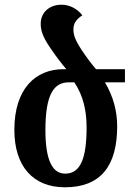

<svg xmlns="http://www.w3.org/2000/svg" viewBox="-20 -786 565 816"><path d="M256 10C408 10 478 -81 478 -249C478 -313 462 -375 426 -436H511V-492H388C370 -513 348 -542 328 -572C299 -616 292 -638 292 -661C292 -684 302 -703 330 -721C308 -749 276 -766 241 -766C191 -766 153 -734 153 -685C153 -659 160 -631 194 -582C219 -545 242 -515 262 -492H250C131 -492 41 -409 41 -234C41 -81 119 10 256 10ZM257 -48C200 -48 173 -111 173 -233C173 -387 210 -436 272 -436H296C334 -379 348 -315 348 -245C348 -117 324 -48 257 -48Z"/></svg>

Font: Noto Serif Armenian Condensed
Style: Bold
Weight: 700
Width: 3
Designer: Monotype Design Team
Foundry: Monotype Imaging Inc.
Version: Version 2.008